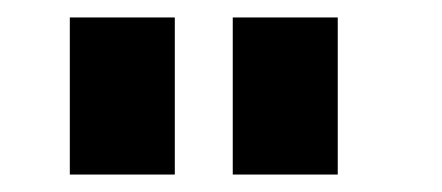

<svg xmlns="http://www.w3.org/2000/svg" viewBox="-20 -740 507 220"><path d="M60 -540V-720H180.3V-540ZM246.7 -540V-720H367V-540Z"/></svg>

Font: Hauora
Style: Regular
Weight: 400
Designer: Wayne Shih
Foundry: WCYS
Version: Version 1.001